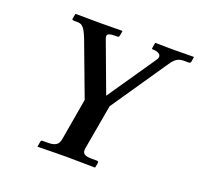

<svg xmlns="http://www.w3.org/2000/svg" viewBox="-115 -773 936 901"><g transform="rotate(20 353.0 -322.5)"><path d="M257 -72C252 -44 237 -33 198 -33H172C167 -33 165 -30 164 -24L160 -1V1C160 1 269 -1 304 -1C341 -1 445 1 445 1L448 -1L452 -24C453 -30 449 -33 445 -33H420C382 -33 368 -41 374 -72L413 -293L605 -574C627 -606 642 -613 671 -613H691C697 -613 701 -615 702 -621L706 -645L704 -646C704 -646 610 -645 601 -645C590 -645 514 -646 514 -646L512 -645L508 -620C507 -617 507 -613 512 -613C547 -613 560.8 -596.1 547 -576L381 -334L291 -576C277 -609 288 -613 337 -613C341 -613 344 -617 345 -621L349 -645L347 -646C347 -646 243 -645 238 -645C225 -645 116 -646 116 -646L114 -645L109 -620C108 -615 113 -613 119 -613H130C156 -613 168 -610 191 -553L293 -281Z"/></g></svg>

Font: Linux Libertine O
Style: Bold Italic
Weight: 700
Italic angle: -11.5°
Designer: Philipp H. Poll
Foundry: Philipp H. Poll
Version: Version 4.1.0